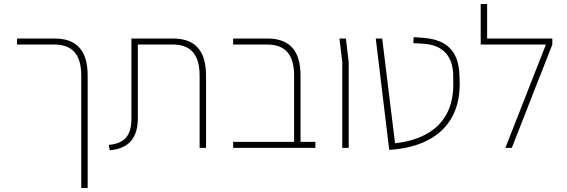

<svg xmlns="http://www.w3.org/2000/svg" viewBox="-20 -737 2828 957"><path d="M385 200H417V-360C417 -496 352 -545 252 -545H65V-515H250C330 -515 385 -477 385 -360V200Z M527 12C626 3 667 -53 667 -148V-515H840C920 -515 975 -477 975 -360V0H1007V-360C1007 -496 942 -545 842 -545H635V-147C636 -69 606 -21 522 -15L527 12Z M1478 -30V-360C1478 -496 1413 -545 1313 -545H1142V-515H1311C1391 -515 1446 -477 1446 -360V-30H1142V0H1446H1552V-30H1478Z M1686 0H1718V-428L1704 -545H1672L1686 -428V0Z M1920 10C2106 0 2280 -92 2271 -336L2270 -364C2266 -483 2205 -539 2094 -548L2042 -552L2040 -522L2090 -519C2191 -513 2239 -454 2239 -357V-336C2249 -103 2082 -37 1949 -23L1885 -545H1853L1920 10Z M2408 -545V-717H2376V-515H2701L2499 0H2531L2733 -515V-545H2408Z"/></svg>

Font: Assistant ExtraLight
Style: Regular
Weight: 275
Designer: Hebrew By Ben Nathan, Latin by Paul Hunt
Version: Version 2.001;PS 002.001;hotconv 1.0.88;makeotf.lib2.5.64775